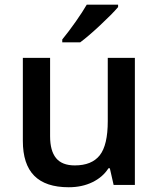

<svg xmlns="http://www.w3.org/2000/svg" viewBox="-20 -786 675 816"><path d="M462.9 0 446.8 -70.8H440.9Q417 -33.2 372.8 -11.7Q328.6 9.8 272 9.8Q173.8 9.8 125.5 -39.1Q77.1 -87.9 77.1 -187V-540H192.9V-207Q192.9 -145 218.3 -114Q243.7 -83 297.9 -83Q370.1 -83 404.1 -126.2Q438 -169.4 438 -271V-540H553.2V0ZM244.6 -606V-618.2Q272.5 -652.3 302 -694.3Q331.5 -736.3 348.6 -766.1H481.9V-755.9Q456.5 -726.1 406 -679Q355.5 -631.8 320.8 -606Z"/></svg>

Font: f0_51262          
Style: Regular
Weight: 600
Foundry: Ascender Corporation
Version: Version 1.10